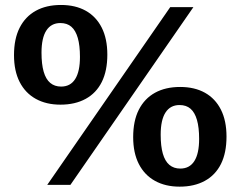

<svg xmlns="http://www.w3.org/2000/svg" viewBox="-20 -726 945 754"><path d="M165.5 0 648.5 -698H739.5L256.5 0ZM220 -386Q256.5 -386 275.2 -415.5Q294 -445 294 -502.5Q294 -547.5 285.5 -577Q277 -606.5 260.2 -621Q243.5 -635.5 217 -635.5Q181 -635.5 162 -606.2Q143 -577 143 -519Q143 -474 151.5 -444.5Q160 -415 177.2 -400.5Q194.5 -386 220 -386ZM217.5 -315Q161.5 -315 120.5 -337.8Q79.5 -360.5 57.2 -404Q35 -447.5 35 -509.5Q35 -573.5 57.2 -617.2Q79.5 -661 120.8 -683.8Q162 -706.5 219.5 -706.5Q276 -706.5 316.8 -683.8Q357.5 -661 379.5 -617.5Q401.5 -574 401.5 -511.5Q401.5 -448 379.8 -404.2Q358 -360.5 316.5 -337.8Q275 -315 217.5 -315ZM688 -64Q724.5 -64 743.2 -93.5Q762 -123 762 -180.5Q762 -225.5 753.5 -255Q745 -284.5 728.2 -299Q711.5 -313.5 685 -313.5Q649 -313.5 630 -284.2Q611 -255 611 -197Q611 -152 619.5 -122.5Q628 -93 645.2 -78.5Q662.5 -64 688 -64ZM685.5 7Q629.5 7 588.5 -15.8Q547.5 -38.5 525.2 -82Q503 -125.5 503 -187.5Q503 -251.5 525.2 -295.2Q547.5 -339 588.8 -361.8Q630 -384.5 687.5 -384.5Q744 -384.5 784.8 -361.8Q825.5 -339 847.5 -295.5Q869.5 -252 869.5 -189.5Q869.5 -126 847.8 -82.2Q826 -38.5 784.5 -15.8Q743 7 685.5 7Z"/></svg>

Font: Newsreader 9pt SemiBold
Style: Regular
Weight: 600
Designer: Hugues Gentile
Foundry: Production Type
Version: Version 1.003